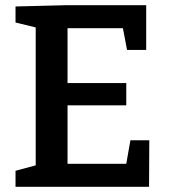

<svg xmlns="http://www.w3.org/2000/svg" viewBox="-20 -722 653 742"><path d="M468 -89 484 -180H557L556 0H40V-62L118 -83V-616L40 -635V-697L239 -702H545V-529H471L455 -613H241V-401H468V-315H241V-89Z"/></svg>

Font: Bitter Pro SemiBold
Style: Regular
Weight: 600
Designer: Sol Matas, and Bitter project Authors
Foundry: Sol Matas
Version: Version 1.010